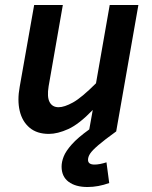

<svg xmlns="http://www.w3.org/2000/svg" viewBox="-20 -527 610 770"><path d="M418 207Q374 223 331 223Q283 223 255 202Q227 181 227 141Q227 122 235.5 100.5Q244 79 268 52Q292 25 338 -8L352 -86Q297 -29 254 -9.5Q211 10 176 10Q128 10 98.5 -15Q69 -40 59 -82.5Q49 -125 59 -179L117 -507H232L175 -181Q168 -138 179 -117.5Q190 -97 215 -97Q238 -97 272.5 -116Q307 -135 365 -193L420 -507H535L446 0Q399 34 374.5 55Q350 76 341.5 89Q333 102 333 114Q333 133 359 133Q379 133 407 124Z"/></svg>

Font: Inria Sans
Style: Bold Italic
Weight: 700
Italic angle: -10°
Designer: Black Foundry Team
Foundry: Black Foundry
Version: Version 1.2; ttfautohint (v1.8.3)